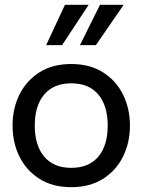

<svg xmlns="http://www.w3.org/2000/svg" viewBox="-20 -765 590 795"><path d="M275 10Q198 10 143.8 -24.2Q89.5 -58.5 60.8 -116.2Q32 -174 32 -245Q32 -316 60.8 -373.8Q89.5 -431.5 143.8 -465.8Q198 -500 275 -500Q351.5 -500 406 -465.8Q460.5 -431.5 489.2 -373.8Q518 -316 518 -245Q518 -174 489.2 -116.2Q460.5 -58.5 406 -24.2Q351.5 10 275 10ZM275 -70Q348 -70 387 -116.2Q426 -162.5 426 -245Q426 -327.5 387 -373.8Q348 -420 275 -420Q202.5 -420 163.2 -373.8Q124 -327.5 124 -245Q124 -162.5 163.2 -116.2Q202.5 -70 275 -70ZM311 -578 394 -745H492L377 -578ZM171 -578 249 -745H347L237 -578Z"/></svg>

Font: Cabin Resolve
Style: Regular-Resolve
Weight: 400
Designer: Pablo Impallari
Foundry: Pablo Impallari. http://www.impallari.com Igino Marini. http://www.ikern.com
Version: Version 3.001